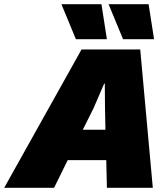

<svg xmlns="http://www.w3.org/2000/svg" viewBox="-88 -896 797 916"><path d="M422 -709H274L205 -876H396ZM647 -709H499L430 -876H621ZM301 -660H581L641 0H422L419 -132H235L170 0H-68ZM307 -277H415L413 -379L412 -497H409L358 -379Z"/></svg>

Font: Elaine Sans Black
Style: Italic
Weight: 900
Italic angle: -13°
Designer: Wei Huang
Foundry: Wei Huang
Version: Version 2.001;December 24, 2019;FontCreator 12.0.0.2547 64-b